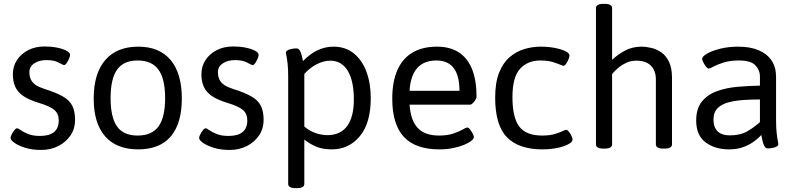

<svg xmlns="http://www.w3.org/2000/svg" viewBox="-20 -772 4142 1000"><path d="M213 -530Q247 -530 277 -524Q307 -518 326 -508Q345 -498 345 -487Q345 -479 339.5 -466Q334 -453 327 -443Q320 -433 313 -433Q309 -433 285.5 -446Q262 -459 222 -459Q184 -459 158.5 -442Q133 -425 133 -396Q133 -374 141 -357.5Q149 -341 166 -329.5Q183 -318 211 -309Q272 -290 307 -270Q342 -250 356.5 -221Q371 -192 371 -147Q371 -102 347.5 -67Q324 -32 284 -11.5Q244 9 194 9Q148 9 112.5 -2Q77 -13 56 -27.5Q35 -42 35 -54Q35 -60 41 -72Q47 -84 55 -94Q63 -104 70 -104Q74 -104 88 -94Q102 -84 127 -74Q152 -64 188 -64Q286 -64 286 -145Q286 -179 264 -198.5Q242 -218 186 -235Q132 -251 102 -271.5Q72 -292 59.5 -320Q47 -348 47 -385Q47 -427 68.5 -459.5Q90 -492 127 -511Q164 -530 213 -530Z M700 -529Q810 -529 868.5 -459.5Q927 -390 927 -259Q927 -129 869.5 -61.5Q812 6 700 6Q587 6 527.5 -62Q468 -130 468 -259Q468 -389 528 -459Q588 -529 700 -529ZM697 -457Q624 -457 590 -409.5Q556 -362 556 -261Q556 -161 589.5 -113.5Q623 -66 697 -66Q771 -66 805.5 -113.5Q840 -161 840 -261Q840 -361 805.5 -409Q771 -457 697 -457Z M1195 -530Q1229 -530 1259 -524Q1289 -518 1308 -508Q1327 -498 1327 -487Q1327 -479 1321.5 -466Q1316 -453 1309 -443Q1302 -433 1295 -433Q1291 -433 1267.5 -446Q1244 -459 1204 -459Q1166 -459 1140.5 -442Q1115 -425 1115 -396Q1115 -374 1123 -357.5Q1131 -341 1148 -329.5Q1165 -318 1193 -309Q1254 -290 1289 -270Q1324 -250 1338.5 -221Q1353 -192 1353 -147Q1353 -102 1329.5 -67Q1306 -32 1266 -11.5Q1226 9 1176 9Q1130 9 1094.5 -2Q1059 -13 1038 -27.5Q1017 -42 1017 -54Q1017 -60 1023 -72Q1029 -84 1037 -94Q1045 -104 1052 -104Q1056 -104 1070 -94Q1084 -84 1109 -74Q1134 -64 1170 -64Q1268 -64 1268 -145Q1268 -179 1246 -198.5Q1224 -218 1168 -235Q1114 -251 1084 -271.5Q1054 -292 1041.5 -320Q1029 -348 1029 -385Q1029 -427 1050.5 -459.5Q1072 -492 1109 -511Q1146 -530 1195 -530Z M1717 -529Q1779 -529 1822.5 -494Q1866 -459 1888.5 -398.5Q1911 -338 1911 -261Q1911 -131 1854 -62.5Q1797 6 1708 6Q1661 6 1627.5 -8Q1594 -22 1565 -45V186Q1565 208 1525 208H1521Q1481 208 1481 186V-371Q1481 -412 1478 -439Q1475 -466 1472 -480Q1469 -494 1469 -497Q1469 -504 1475.5 -508.5Q1482 -513 1491 -515.5Q1500 -518 1509 -519Q1518 -520 1523 -520Q1535 -520 1541.5 -509Q1548 -498 1551.5 -482.5Q1555 -467 1558 -454Q1595 -492 1634.5 -510.5Q1674 -529 1717 -529ZM1700 -456Q1667 -456 1631.5 -438.5Q1596 -421 1565 -387V-113Q1592 -90 1623.5 -79Q1655 -68 1689 -68Q1756 -70 1789.5 -117.5Q1823 -165 1823 -254Q1823 -351 1791 -403.5Q1759 -456 1700 -456Z M2256 -529Q2324 -529 2370 -499Q2416 -469 2439 -411Q2462 -353 2462 -268Q2462 -262 2456 -252Q2450 -242 2442.5 -234.5Q2435 -227 2429 -227H2113Q2119 -144 2156 -105Q2193 -66 2267 -66Q2310 -66 2341 -76.5Q2372 -87 2390 -97.5Q2408 -108 2413 -108Q2420 -108 2428 -98Q2436 -88 2442 -76Q2448 -64 2448 -58Q2448 -49 2434 -38Q2420 -27 2395.5 -17Q2371 -7 2338.5 -0.5Q2306 6 2268 6Q2144 6 2083.5 -59Q2023 -124 2023 -258Q2023 -346 2049.5 -406.5Q2076 -467 2128 -498Q2180 -529 2256 -529ZM2253 -457Q2188 -457 2153 -417.5Q2118 -378 2113 -299H2373Q2373 -378 2343 -417.5Q2313 -457 2253 -457Z M2796 -529Q2835 -529 2869 -522.5Q2903 -516 2924.5 -505.5Q2946 -495 2946 -483Q2946 -475 2940.5 -462Q2935 -449 2928 -439Q2921 -429 2914 -429Q2913 -429 2910 -430.5Q2907 -432 2903 -433Q2889 -439 2862 -448Q2835 -457 2794 -457Q2728 -457 2688.5 -413.5Q2649 -370 2649 -266Q2649 -161 2684 -113.5Q2719 -66 2804 -66Q2846 -66 2874.5 -75.5Q2903 -85 2917 -92Q2921 -94 2924 -95Q2927 -96 2928 -96Q2935 -96 2943 -86Q2951 -76 2956.5 -64Q2962 -52 2962 -45Q2962 -36 2950 -27Q2938 -18 2916.5 -10.5Q2895 -3 2866.5 1.5Q2838 6 2805 6Q2683 6 2621 -56.5Q2559 -119 2559 -264Q2559 -342 2579.5 -393.5Q2600 -445 2634.5 -474.5Q2669 -504 2711 -516.5Q2753 -529 2796 -529Z M3128 -752Q3168 -752 3168 -730V-460Q3194 -486 3233.5 -507.5Q3273 -529 3321 -529Q3345 -529 3372.5 -522.5Q3400 -516 3424.5 -499Q3449 -482 3464.5 -450Q3480 -418 3480 -367V-20Q3480 2 3440 2H3436Q3396 2 3396 -20V-359Q3396 -403 3370.5 -429.5Q3345 -456 3294 -456Q3266 -456 3243 -445.5Q3220 -435 3203 -421Q3186 -407 3177 -396.5Q3168 -386 3168 -386V-20Q3168 2 3128 2H3124Q3084 2 3084 -20V-730Q3084 -752 3124 -752Z M3825 -529Q3887 -529 3931 -510.5Q3975 -492 3998.5 -457Q4022 -422 4022 -372V-148Q4022 -107 4025 -80Q4028 -53 4031 -38.5Q4034 -24 4034 -22Q4034 -15 4027.5 -10.5Q4021 -6 4012 -3.5Q4003 -1 3994 0Q3985 1 3980 1Q3968 1 3961.5 -10.5Q3955 -22 3951.5 -38.5Q3948 -55 3945 -69Q3926 -48 3901 -31Q3876 -14 3845.5 -4Q3815 6 3777 6Q3704 6 3655 -30.5Q3606 -67 3606 -144Q3606 -207 3636 -243.5Q3666 -280 3715 -297.5Q3764 -315 3822.5 -320Q3881 -325 3938 -326V-373Q3938 -407 3914 -432Q3890 -457 3828 -457Q3783 -457 3749.5 -446.5Q3716 -436 3696.5 -425.5Q3677 -415 3672 -415Q3665 -415 3657 -425Q3649 -435 3643 -447.5Q3637 -460 3637 -465Q3637 -478 3663 -493Q3689 -508 3732 -518.5Q3775 -529 3825 -529ZM3938 -254Q3899 -254 3857 -251.5Q3815 -249 3778 -240Q3741 -231 3718.5 -209.5Q3696 -188 3696 -149Q3696 -109 3717.5 -88Q3739 -67 3781 -67Q3836 -67 3872 -88Q3908 -109 3938 -136Z"/></svg>

Font: Asap VF Beta
Style: Regular
Weight: 400
Designer: Pablo Cosgaya
Foundry: Pablo Cosgaya
Version: Version 1.007